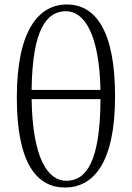

<svg xmlns="http://www.w3.org/2000/svg" viewBox="-20 -822 587 856"><path d="M270 14C394 14 493 -92 493 -392C493 -685 406 -802 278 -802C154 -802 55 -689 55 -387C55 -95 143 14 270 14ZM276 -16C191 -16 125 -120 121 -380H428C427 -98 363 -16 276 -16ZM121 -421C124 -690 187 -772 274 -772C358 -772 423 -665 428 -421Z"/></svg>

Font: Noto Serif CJK SC Light
Style: Regular
Weight: 300
Designer: Ryoko NISHIZUKA 西塚涼子 (kana & ideographs); Frank Grießhammer (Latin, Greek & Cyrillic); Wenlong ZHANG 张文龙 (bopomofo); San
Foundry: Adobe
Version: Version 2.001;hotconv 1.1.0;makeotfexe 2.6.0